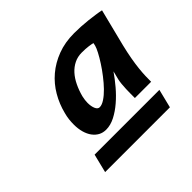

<svg xmlns="http://www.w3.org/2000/svg" viewBox="-115 -792 706 706"><g transform="rotate(-45 238.5 -439.0)"><path d="M334 -333V-354Q334 -366.2 334.5 -379.2Q335 -392.1 336.2 -404.3Q337.4 -416.5 339.4 -424.8L347.7 -458Q332 -435.1 312 -411.4Q292 -387.7 269.8 -368.7Q247.6 -349.6 223.9 -337.4Q200.2 -325.2 177.2 -325.2Q161.1 -325.2 148.2 -332Q135.3 -338.9 125.7 -351.8Q116.2 -364.7 111.1 -382.8Q106 -400.9 106 -422.9Q106 -435.1 107.4 -448.5Q108.9 -461.9 112.8 -476.1Q122.1 -513.7 141.6 -547.1Q161.1 -580.6 190.4 -605.5Q219.7 -630.4 258.3 -645Q296.9 -659.7 344.7 -659.7Q361.8 -659.7 379.6 -658.7Q397.5 -657.7 414.6 -655.8Q431.6 -653.8 447.5 -651.6Q463.4 -649.4 476.6 -646.5L439.9 -500.5Q432.6 -470.2 428.2 -445.3Q423.8 -420.4 421.6 -399.7Q419.4 -378.9 418.9 -362.5Q418.5 -346.2 418.5 -333ZM82 -290.5H418.9L400.9 -217.8H64ZM369.1 -583.5Q363.3 -585.4 348.6 -587.4Q334 -589.4 314 -589.4Q292.5 -589.4 274.7 -580.6Q256.8 -571.8 242.9 -556.4Q229 -541 218.8 -519.8Q208.5 -498.5 202.1 -474.1Q198.2 -457 198.2 -443.4Q198.2 -425.3 203.6 -412.8Q209 -400.4 218.8 -400.4Q230.5 -400.4 245.6 -410.4Q260.7 -420.4 276.4 -436.5Q292 -452.6 307.1 -472.2Q322.3 -491.7 334.7 -511Q347.2 -530.3 355.7 -546.6Q364.3 -563 366.7 -572.3Z"/></g></svg>

Font: Andika New Basic
Style: Bold Italic
Weight: 700
Italic angle: -14°
Designer: Victor Gaultney, Annie Olsen, Pablo Ugerman
Foundry: SIL International
Version: Version 5.500